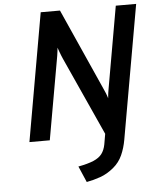

<svg xmlns="http://www.w3.org/2000/svg" viewBox="-61 -751 847 1047"><g transform="rotate(-5 362.0 -228.0)"><path d="M371 244 333 156Q386.5 146 417.2 132.8Q448 119.5 463 99.5Q478 79.5 484 49L494 -9L300 -437Q297 -443.5 292.2 -455.5Q287.5 -467.5 283 -479.5Q278.5 -491.5 276 -499.5Q275.5 -492.5 274 -480.2Q272.5 -468 270.5 -455.5Q268.5 -443 267 -435.5L190 0H78.5L201.5 -700H307L507 -252.5Q511.5 -243.5 517.8 -227.8Q524 -212 527 -200.5Q528 -214 530 -228.5Q532 -243 534 -253L612.5 -700H724L595 32Q587 77.5 569.8 115.8Q552.5 154 520 181Q484.5 210.5 446 224Q407.5 237.5 371 244Z"/></g></svg>

Font: Overpass SemiBold
Style: Italic
Weight: 600
Italic angle: -10°
Designer: Delve Withrington, Dave Bailey, Thomas Jockin
Foundry: Delve Fonts LLC
Version: Version 4.000